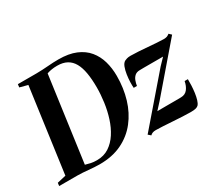

<svg xmlns="http://www.w3.org/2000/svg" viewBox="-158 -1023 1463 1310"><g transform="rotate(-30 574.0 -368.0)"><path d="M86 -743H233.5Q280 -743.5 324.2 -747.2Q368.5 -751 409.5 -751Q490 -751 545.5 -727.8Q601 -704.5 634.8 -663.5Q668.5 -622.5 683.8 -569Q699 -515.5 699 -454.5Q699 -359 673.8 -275Q648.5 -191 598 -126.8Q547.5 -62.5 472.2 -26.2Q397 10 297.5 10Q276.5 10 254.5 8.5Q232.5 7 210.5 5Q188.5 3 167.5 1.5Q146.5 0 127 0H-17.5L-14.5 -24L54.5 -40L145.5 -702.5L83 -719ZM204 -17 172 -46.5Q194 -42.5 211.2 -37.2Q228.5 -32 248 -27.8Q267.5 -23.5 295 -23.5Q349.5 -23.5 390.2 -50.2Q431 -77 460 -121.8Q489 -166.5 507 -222.8Q525 -279 533.2 -339.2Q541.5 -399.5 541.5 -455.5Q541.5 -519.5 533 -568.8Q524.5 -618 506 -651Q487.5 -684 456.8 -701Q426 -718 381 -718Q357 -718 338.5 -715Q320 -712 306.8 -707.8Q293.5 -703.5 284.5 -700L301.5 -725ZM1038 -410.5Q1025 -410.5 1006.8 -410.5Q988.5 -410.5 967.5 -410.5Q946.5 -410.5 925.5 -410.5Q904.5 -410.5 886.2 -410.5Q868 -410.5 854.5 -410Q830 -410 815.5 -397.5Q801 -385 793.8 -365.8Q786.5 -346.5 783.5 -326H758Q756.5 -342.5 757.2 -370.5Q758 -398.5 762.5 -429Q767 -459.5 776.2 -483.5Q785.5 -507.5 801 -516Q806.5 -519 818.5 -522.8Q830.5 -526.5 848 -526.5Q875.5 -526.5 910.5 -524.2Q945.5 -522 981.2 -519Q1017 -516 1049.2 -513.8Q1081.5 -511.5 1103 -511.5Q1118.5 -511.5 1127.8 -515Q1137 -518.5 1148 -527L1166.5 -509.5L865.5 -159.5L818 -107.5Q836.5 -107.5 860.8 -107.8Q885 -108 911.2 -108Q937.5 -108 962 -108Q986.5 -108 1005.5 -108.5Q1038.5 -109 1057 -133Q1075.5 -157 1082 -192.5H1107.5Q1108 -171 1106.8 -143.2Q1105.5 -115.5 1101.8 -87.5Q1098 -59.5 1091.2 -37.2Q1084.5 -15 1074.5 -3.5Q1067 4.5 1053 8.2Q1039 12 1013 12Q985 12 947.8 10Q910.5 8 871.8 5.5Q833 3 799.2 1Q765.5 -1 744.5 -1Q729 -1 718.8 2.8Q708.5 6.5 700 15L680.5 -2L990 -360.5Z"/></g></svg>

Font: Merriweather 120pt
Style: Bold Italic
Weight: 700
Italic angle: -7.8°
Version: Version 2.101